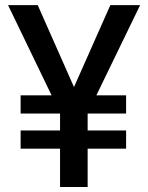

<svg xmlns="http://www.w3.org/2000/svg" viewBox="-20 -748 592 768"><path d="M130.9 -727.5 304.2 -335.9 223.6 -289.6 12.2 -727.5ZM248 -336.9 421.4 -727.5H540.5L328.1 -289.6ZM330.6 -382.3V0H220.2V-382.3ZM484.4 -366.7V-293.9H62.5V-366.7ZM484.4 -226.1V-153.3H62.5V-226.1Z"/></svg>

Font: Inter 17pt Medium
Style: Regular
Weight: 500
Version: Version 4.001;git-66647c0bb